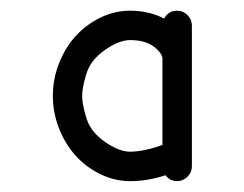

<svg xmlns="http://www.w3.org/2000/svg" viewBox="-20 -752 448 352"><path d="M76.9 -576.2Q76.9 -607.7 88.5 -636.7Q100.1 -665.8 119.4 -686.6Q138.7 -707.5 164.7 -720Q190.7 -732.4 218.5 -732.4Q252.7 -732.4 281 -718Q288.8 -732.4 304.7 -732.4Q315.7 -732.4 323.7 -724.4Q331.8 -716.3 331.8 -705.3V-447Q331.8 -436 323.7 -428Q315.7 -419.9 304.7 -419.9Q291.7 -419.9 283.4 -430.7Q250.5 -419.9 218.5 -419.9Q190.7 -419.9 164.7 -432.4Q138.7 -444.8 119.4 -465.8Q100.1 -486.8 88.5 -515.9Q76.9 -544.9 76.9 -576.2ZM218.5 -473.9Q231 -473.9 247.8 -477.5Q264.6 -481.2 277.8 -486.3V-643.8Q277.8 -654.8 261.8 -666.6Q245.8 -678.5 218.5 -678.5Q200 -678.5 176.5 -663.2Q153.1 -647.9 143.1 -628.4Q138.7 -619.9 134.6 -603Q130.6 -586.2 130.6 -576.2Q130.6 -566.2 134.6 -549.3Q138.7 -532.5 143.1 -523.9Q153.1 -504.4 176.5 -489.1Q200 -473.9 218.5 -473.9Z"/></svg>

Font: Tecnico
Style: Fino
Weight: 400
Version: Version 1.3